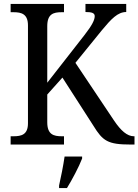

<svg xmlns="http://www.w3.org/2000/svg" viewBox="-20 -734 703 975"><path d="M34 0H305V-42H294C252 -42 220 -51 220 -113V-254L297 -340L454 -96C502 -18 527 0 644 0H663V-42H660C626 -42 594 -70 559 -122L363 -415L497 -580C545 -638 578 -673 621 -673V-714H414V-673C446 -673 461 -668 461 -652C461 -633 448 -606 409 -556L220 -314V-601C220 -663 251 -672 293 -672H305V-714H34V-672H49C89 -672 122 -663 122 -605V-108C122 -50 89 -42 48 -42H34ZM280 208V221H320C346 179 381 113 397 71V61H308C301 109 290 164 280 208Z"/></svg>

Font: Noto Serif Ethiopic SmCn
Style: Regular
Weight: 400
Width: 4
Designer: Monotype Design Team
Foundry: Monotype Imaging Inc.
Version: Version 2.102